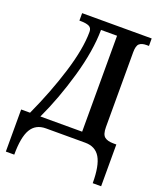

<svg xmlns="http://www.w3.org/2000/svg" viewBox="-165 -820 963 1136"><g transform="rotate(20 317.0 -252.0)"><path d="M9 -55H65Q138 -214 185 -366.5Q232 -519 232 -625Q232 -650 213.5 -658.5Q195 -667 160 -667H153V-714H591V-667H575Q546 -667 531 -654Q516 -641 516 -600V-129Q516 -83 534.5 -68Q553 -53 590 -53H609V210H556Q556 100 526.5 50Q497 0 433 0H185Q121 0 91.5 50Q62 100 62 210H9ZM393 -55V-659H292Q291 -527 243 -360Q195 -193 130 -55Z"/></g></svg>

Font: Noto Serif NarrowSemiBold
Style: Regular
Weight: 600
Width: 4
Designer: Monotype Design Team
Foundry: Monotype Imaging Inc.
Version: Version 1.001